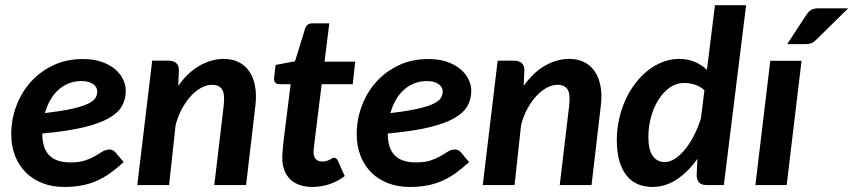

<svg xmlns="http://www.w3.org/2000/svg" viewBox="-20 -722 3329 749"><path d="M470.7 -368.2Q470.7 -335.9 456.3 -309.3Q441.9 -282.7 405.3 -261.5Q368.7 -240.2 305.4 -225.1Q242.2 -210 145 -201.2Q145 -143.6 172.1 -116Q199.2 -88.4 254.9 -88.4Q290 -88.4 312.7 -96.2Q335.4 -104 351.6 -113.5Q367.7 -123 380.1 -130.9Q392.6 -138.7 407.7 -138.7Q420.9 -138.7 430.2 -127.9L462.4 -89.8Q435.1 -64.5 409.2 -46.1Q383.3 -27.8 355.7 -15.9Q328.1 -3.9 297.6 1.7Q267.1 7.3 231.4 7.3Q184.6 7.3 146.2 -7.3Q107.9 -22 80.8 -49.1Q53.7 -76.2 38.8 -114Q23.9 -151.9 23.9 -198.7Q23.9 -255.9 43.7 -308.8Q63.5 -361.8 99.9 -402.3Q136.2 -442.9 187.7 -467.3Q239.3 -491.7 303.2 -491.7Q345.2 -491.7 376.7 -480.7Q408.2 -469.7 429 -451.9Q449.7 -434.1 460.2 -412.1Q470.7 -390.1 470.7 -368.2ZM297.4 -405.8Q271 -405.8 248.3 -396.7Q225.6 -387.7 207.5 -371.3Q189.5 -355 176.3 -331.8Q163.1 -308.6 155.3 -280.8Q220.7 -288.6 260.7 -297.6Q300.8 -306.6 322.8 -317.1Q344.7 -327.6 352.1 -339.6Q359.4 -351.6 359.4 -365.2Q359.4 -372.6 356 -379.6Q352.5 -386.7 345 -392.6Q337.4 -398.4 325.7 -402.1Q314 -405.8 297.4 -405.8Z M515.6 0 573.7 -485.4H636.7Q656.7 -485.4 667.7 -475.8Q678.7 -466.3 677.7 -445.3L675.3 -387.2Q713.4 -440.4 759.3 -466.3Q805.2 -492.2 854 -492.2Q885.3 -492.2 910.4 -480Q935.5 -467.8 951.9 -444.3Q968.3 -420.9 974.9 -386.7Q981.4 -352.5 976.1 -308.6L939.9 0H815.9L852.5 -308.6Q857.9 -353.5 846.9 -372.3Q835.9 -391.1 806.6 -391.1Q786.6 -391.1 765.6 -379.9Q744.6 -368.7 725.3 -348.1Q706.1 -327.6 690.2 -298.6Q674.3 -269.5 665 -233.9L639.6 0Z M1081.1 -106.4Q1081.1 -109.9 1081.3 -115.2Q1081.5 -120.6 1082.3 -129.6Q1083 -138.7 1084.2 -151.4Q1085.4 -164.1 1087.4 -182.1L1113.8 -393.6H1067.9Q1059.1 -393.6 1053.5 -400.1Q1047.9 -406.7 1049.3 -419.4L1055.2 -468.8L1130.9 -482.9L1170.4 -610.8Q1177.2 -630.9 1198.2 -630.9H1264.6L1246.1 -481.4H1365.7L1356 -393.6H1234.9L1209.5 -188.5Q1207 -169.9 1205.8 -158.7Q1204.6 -147.5 1203.9 -141.1Q1203.1 -134.8 1203.1 -132.1Q1203.1 -129.4 1203.1 -128.4Q1203.1 -111.3 1211.9 -101.6Q1220.7 -91.8 1237.3 -91.8Q1247.1 -91.8 1253.9 -94Q1260.7 -96.2 1266.1 -99.1Q1271.5 -102.1 1275.4 -104.2Q1279.3 -106.4 1283.2 -106.4Q1293 -106.4 1297.9 -95.2L1324.7 -35.2Q1297.4 -14.2 1264.9 -3.4Q1232.4 7.3 1198.7 7.3Q1171.9 7.3 1150.1 0Q1128.4 -7.3 1113 -21.7Q1097.7 -36.1 1089.4 -57.4Q1081.1 -78.6 1081.1 -106.4Z M1818.4 -368.2Q1818.4 -335.9 1804 -309.3Q1789.6 -282.7 1752.9 -261.5Q1716.3 -240.2 1653.1 -225.1Q1589.8 -210 1492.7 -201.2Q1492.7 -143.6 1519.8 -116Q1546.9 -88.4 1602.5 -88.4Q1637.7 -88.4 1660.4 -96.2Q1683.1 -104 1699.2 -113.5Q1715.3 -123 1727.8 -130.9Q1740.2 -138.7 1755.4 -138.7Q1768.6 -138.7 1777.8 -127.9L1810.1 -89.8Q1782.7 -64.5 1756.8 -46.1Q1731 -27.8 1703.4 -15.9Q1675.8 -3.9 1645.3 1.7Q1614.7 7.3 1579.1 7.3Q1532.2 7.3 1493.9 -7.3Q1455.6 -22 1428.5 -49.1Q1401.4 -76.2 1386.5 -114Q1371.6 -151.9 1371.6 -198.7Q1371.6 -255.9 1391.4 -308.8Q1411.1 -361.8 1447.5 -402.3Q1483.9 -442.9 1535.4 -467.3Q1586.9 -491.7 1650.9 -491.7Q1692.9 -491.7 1724.4 -480.7Q1755.9 -469.7 1776.6 -451.9Q1797.4 -434.1 1807.9 -412.1Q1818.4 -390.1 1818.4 -368.2ZM1645 -405.8Q1618.7 -405.8 1595.9 -396.7Q1573.2 -387.7 1555.2 -371.3Q1537.1 -355 1523.9 -331.8Q1510.7 -308.6 1502.9 -280.8Q1568.4 -288.6 1608.4 -297.6Q1648.4 -306.6 1670.4 -317.1Q1692.4 -327.6 1699.7 -339.6Q1707 -351.6 1707 -365.2Q1707 -372.6 1703.6 -379.6Q1700.2 -386.7 1692.6 -392.6Q1685.1 -398.4 1673.3 -402.1Q1661.6 -405.8 1645 -405.8Z M1863.3 0 1921.4 -485.4H1984.4Q2004.4 -485.4 2015.4 -475.8Q2026.4 -466.3 2025.4 -445.3L2022.9 -387.2Q2061 -440.4 2106.9 -466.3Q2152.8 -492.2 2201.7 -492.2Q2232.9 -492.2 2258.1 -480Q2283.2 -467.8 2299.6 -444.3Q2315.9 -420.9 2322.5 -386.7Q2329.1 -352.5 2323.7 -308.6L2287.6 0H2163.6L2200.2 -308.6Q2205.6 -353.5 2194.6 -372.3Q2183.6 -391.1 2154.3 -391.1Q2134.3 -391.1 2113.3 -379.9Q2092.3 -368.7 2073 -348.1Q2053.7 -327.6 2037.8 -298.6Q2022 -269.5 2012.7 -233.9L1987.3 0Z M2737.8 0Q2714.4 0 2705.6 -12Q2696.8 -23.9 2697.8 -41L2700.7 -102.5Q2665 -51.8 2620.4 -22.2Q2575.7 7.3 2525.4 7.3Q2493.7 7.3 2468 -3.7Q2442.4 -14.6 2424.3 -37.1Q2406.2 -59.6 2396.2 -94.2Q2386.2 -128.9 2386.2 -175.8Q2386.2 -217.3 2395 -256.8Q2403.8 -296.4 2419.7 -331.5Q2435.5 -366.7 2458 -396.2Q2480.5 -425.8 2507.3 -447Q2534.2 -468.3 2565.2 -480.2Q2596.2 -492.2 2629.4 -492.2Q2663.1 -492.2 2690.2 -480.7Q2717.3 -469.2 2737.8 -449.2L2769 -701.7H2890.6L2803.7 0ZM2573.7 -89.8Q2593.3 -89.8 2613.5 -103Q2633.8 -116.2 2652.6 -139.4Q2671.4 -162.6 2687.3 -193.6Q2703.1 -224.6 2714.4 -260.3L2728 -369.6Q2711.4 -385.3 2690.7 -391.8Q2669.9 -398.4 2649.4 -398.4Q2617.7 -398.4 2592 -379.9Q2566.4 -361.3 2547.9 -331.5Q2529.3 -301.8 2519.3 -264.2Q2509.3 -226.6 2509.3 -188Q2509.3 -137.7 2526.4 -113.8Q2543.5 -89.8 2573.7 -89.8Z M3106.9 -484.9 3048.8 0H2926.8L2984.9 -484.9ZM3288.6 -689.5 3163.6 -566.4Q3153.8 -556.6 3144.5 -553.2Q3135.3 -549.8 3122.1 -549.8H3050.8L3126 -664.6Q3133.8 -676.8 3144 -683.1Q3154.3 -689.5 3173.3 -689.5Z"/></svg>

Font: Carlito
Style: Bold Italic
Weight: 700
Italic angle: -7°
Designer: Lukasz Dziedzic
Foundry: tyPoland Lukasz Dziedzic
Version: Version 1.104